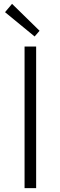

<svg xmlns="http://www.w3.org/2000/svg" viewBox="-20 -968 311 988"><path d="M106.4 0V-728.5H166V0ZM158.2 -780.3 5.9 -905.3 42 -948.2 183.6 -809.6Z"/></svg>

Font: Taipei Sans TC Beta Light
Style: Regular
Weight: 300
Designer: JT Foundry
Foundry: JT Foundry
Version: Version 1.000